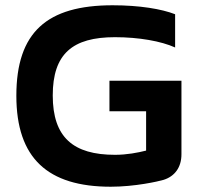

<svg xmlns="http://www.w3.org/2000/svg" viewBox="-20 -699 759 728"><path d="M644 -519V-645C593 -665 509 -679 407 -679C158 -679 42 -577 42 -336C42 -99 161 9 400 9C491 9 580 -11 600 -17C642 -30 668 -64 668 -114V-393H395V-277H534V-128C502 -120 461 -112 416 -112C258 -112 180 -178 180 -337C180 -495 255 -558 416 -558C506 -558 591 -543 644 -519Z"/></svg>

Font: LT Wave Alt Bold
Style: Regular
Weight: 700
Designer: Daniel Lyons
Version: Version 2.5 (Glyphs App)